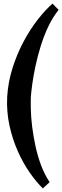

<svg xmlns="http://www.w3.org/2000/svg" viewBox="-20 -780 347 1071"><path d="M219 271Q184 237 147 184.5Q110 132 80 65Q50 -2 33 -79Q16 -156 20 -239Q25 -322 50 -401Q75 -480 112 -549Q149 -618 191.5 -672Q234 -726 273 -760L307 -725Q274 -684 249 -631Q224 -578 206.5 -521Q189 -464 177.5 -409.5Q166 -355 160 -310.5Q154 -266 152 -239Q151 -212 152 -168.5Q153 -125 159.5 -72.5Q166 -20 178 35.5Q190 91 209.5 143Q229 195 257 236Z"/></svg>

Font: Lora
Style: Bold Italic
Weight: 700
Italic angle: -3°
Designer: Olga Karpushina, Alexei Vanyashin (Cyrillic)
Foundry: Cyreal
Version: Version 3.004